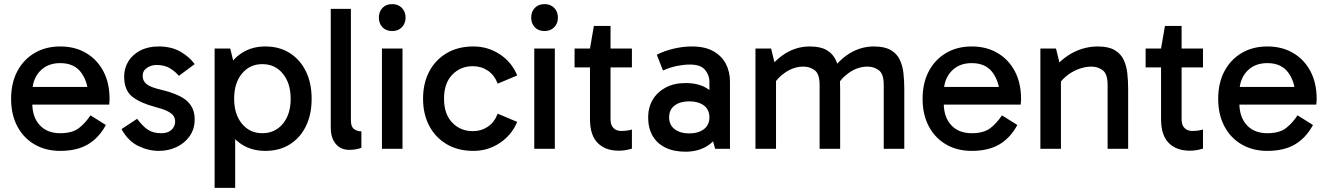

<svg xmlns="http://www.w3.org/2000/svg" viewBox="-20 -724 6455 934"><path d="M273 10Q202 10 148 -21.5Q94 -53 64 -110Q34 -167 34 -243Q34 -320 64 -377Q94 -434 148 -466Q202 -498 273 -498Q345 -498 399 -466Q453 -434 483 -377Q513 -320 513 -243Q513 -236 512.5 -228.5Q512 -221 511 -215H129V-301H439L411 -243Q411 -319 377 -368Q343 -417 273 -417Q211 -417 174 -377.5Q137 -338 137 -274V-222Q137 -155 173 -115.5Q209 -76 273 -76Q332 -76 364 -101Q396 -126 420 -163L495 -116Q461 -53 407.5 -21.5Q354 10 273 10Z M753 10Q702 10 652.5 -14Q603 -38 571 -96L647 -146Q675 -109 700 -92.5Q725 -76 765 -76Q797 -76 814.5 -92.5Q832 -109 832 -133Q832 -149 823.5 -161Q815 -173 794 -183.5Q773 -194 734 -204Q662 -223 623 -254Q584 -285 584 -352Q584 -392 604 -425Q624 -458 662 -478Q700 -498 752 -498Q814 -498 858 -472.5Q902 -447 927 -412L850 -355Q836 -373 809 -390.5Q782 -408 741 -408Q716 -408 695 -394Q674 -380 674 -355Q674 -330 693.5 -314.5Q713 -299 765 -287Q853 -266 890 -232.5Q927 -199 927 -144Q927 -96 902.5 -61.5Q878 -27 838.5 -8.5Q799 10 753 10Z M1271 10Q1205 10 1156 -21.5Q1107 -53 1079.5 -110Q1052 -167 1052 -243Q1052 -320 1079.5 -377Q1107 -434 1156 -466Q1205 -498 1271 -498Q1339 -498 1389.5 -466Q1440 -434 1468 -377Q1496 -320 1496 -243Q1496 -167 1468 -110Q1440 -53 1389.5 -21.5Q1339 10 1271 10ZM1024 190V-488H1100L1124 -390H1114V-112H1124V190ZM1256 -76Q1318 -76 1356 -122Q1394 -168 1394 -243Q1394 -319 1356 -365.5Q1318 -412 1256 -412Q1195 -412 1157 -366Q1119 -320 1119 -244Q1119 -168 1157 -122Q1195 -76 1256 -76Z M1678 5Q1652 5 1632 -7.5Q1612 -20 1600.5 -44Q1589 -68 1589 -103V-681H1687V-138Q1687 -107 1702.5 -96Q1718 -85 1738 -85V-5Q1725 0 1710 2.5Q1695 5 1678 5Z M1938 0H1838V-488H1938ZM1823 -638Q1823 -667 1840.5 -685.5Q1858 -704 1888 -704Q1917 -704 1935 -685.5Q1953 -667 1953 -638Q1953 -610 1935 -591.5Q1917 -573 1888 -573Q1858 -573 1840.5 -591.5Q1823 -610 1823 -638Z M2283 10Q2208 10 2153 -22.5Q2098 -55 2068 -112Q2038 -169 2038 -244Q2038 -319 2068 -376Q2098 -433 2153 -465.5Q2208 -498 2283 -498Q2354 -498 2412 -459.5Q2470 -421 2496 -357L2401 -317Q2385 -359 2353 -380.5Q2321 -402 2280 -402Q2220 -402 2180 -360.5Q2140 -319 2140 -244Q2140 -169 2180 -127.5Q2220 -86 2280 -86Q2321 -86 2353 -107.5Q2385 -129 2401 -171L2496 -131Q2469 -67 2411.5 -28.5Q2354 10 2283 10Z M2679 0H2579V-488H2679ZM2564 -638Q2564 -667 2581.5 -685.5Q2599 -704 2629 -704Q2658 -704 2676 -685.5Q2694 -667 2694 -638Q2694 -610 2676 -591.5Q2658 -573 2629 -573Q2599 -573 2581.5 -591.5Q2564 -610 2564 -638Z M2989 9Q2925 9 2887.5 -28.5Q2850 -66 2850 -145V-482V-488L2869 -598H2950V-143Q2950 -115 2964.5 -101Q2979 -87 3001 -87Q3018 -87 3031 -89Q3044 -91 3054 -94V-1Q3041 3 3025.5 6Q3010 9 2989 9ZM2775 -396V-488H3054V-396Z M3315 14Q3258 14 3217 -6Q3176 -26 3154.5 -63.5Q3133 -101 3133 -153Q3133 -201 3155 -238.5Q3177 -276 3218 -298Q3259 -320 3315 -320Q3385 -320 3427.5 -288.5Q3470 -257 3487 -202H3431V-327Q3431 -358 3410 -384Q3389 -410 3336 -410Q3308 -410 3274.5 -403.5Q3241 -397 3205 -381L3175 -458Q3216 -478 3260 -488Q3304 -498 3346 -498Q3409 -498 3450 -475Q3491 -452 3511 -413.5Q3531 -375 3531 -327V0H3459L3434 -89L3487 -104Q3469 -45 3423 -15.5Q3377 14 3315 14ZM3333 -75Q3377 -75 3404 -95.5Q3431 -116 3431 -153Q3431 -191 3404 -211Q3377 -231 3333 -231Q3289 -231 3262 -211Q3235 -191 3235 -153Q3235 -116 3262 -95.5Q3289 -75 3333 -75Z M3655 0V-488H3731L3752 -402L3727 -399Q3754 -431 3784 -453Q3814 -475 3848 -486.5Q3882 -498 3919 -498Q3971 -498 4001 -480.5Q4031 -463 4045 -433.5Q4059 -404 4063 -367Q4067 -330 4067 -291V0H3967V-312Q3967 -364 3943.5 -382Q3920 -400 3888 -400Q3842 -400 3800 -371.5Q3758 -343 3739 -303V-359H3755V0ZM4279 0V-312Q4279 -364 4255.5 -382Q4232 -400 4200 -400Q4154 -400 4112 -371.5Q4070 -343 4051 -303L4039 -399Q4066 -431 4096 -453Q4126 -475 4160 -486.5Q4194 -498 4231 -498Q4283 -498 4313 -480.5Q4343 -463 4357 -433.5Q4371 -404 4375 -367Q4379 -330 4379 -291V0Z M4707 10Q4636 10 4582 -21.5Q4528 -53 4498 -110Q4468 -167 4468 -243Q4468 -320 4498 -377Q4528 -434 4582 -466Q4636 -498 4707 -498Q4779 -498 4833 -466Q4887 -434 4917 -377Q4947 -320 4947 -243Q4947 -236 4946.5 -228.5Q4946 -221 4945 -215H4563V-301H4873L4845 -243Q4845 -319 4811 -368Q4777 -417 4707 -417Q4645 -417 4608 -377.5Q4571 -338 4571 -274V-222Q4571 -155 4607 -115.5Q4643 -76 4707 -76Q4766 -76 4798 -101Q4830 -126 4854 -163L4929 -116Q4895 -53 4841.5 -21.5Q4788 10 4707 10Z M5320 -498Q5372 -498 5402 -480.5Q5432 -463 5446 -433.5Q5460 -404 5464 -367Q5468 -330 5468 -291V0H5368V-312Q5368 -364 5344.5 -382Q5321 -400 5289 -400Q5257 -400 5224 -387Q5191 -374 5165 -352Q5139 -330 5125 -303V-359H5141V0H5041V-488H5117L5138 -402L5113 -399Q5141 -431 5174 -453Q5207 -475 5244 -486.5Q5281 -498 5320 -498Z M5767 9Q5703 9 5665.5 -28.5Q5628 -66 5628 -145V-482V-488L5647 -598H5728V-143Q5728 -115 5742.5 -101Q5757 -87 5779 -87Q5796 -87 5809 -89Q5822 -91 5832 -94V-1Q5819 3 5803.5 6Q5788 9 5767 9ZM5553 -396V-488H5832V-396Z M6145 10Q6074 10 6020 -21.5Q5966 -53 5936 -110Q5906 -167 5906 -243Q5906 -320 5936 -377Q5966 -434 6020 -466Q6074 -498 6145 -498Q6217 -498 6271 -466Q6325 -434 6355 -377Q6385 -320 6385 -243Q6385 -236 6384.5 -228.5Q6384 -221 6383 -215H6001V-301H6311L6283 -243Q6283 -319 6249 -368Q6215 -417 6145 -417Q6083 -417 6046 -377.5Q6009 -338 6009 -274V-222Q6009 -155 6045 -115.5Q6081 -76 6145 -76Q6204 -76 6236 -101Q6268 -126 6292 -163L6367 -116Q6333 -53 6279.5 -21.5Q6226 10 6145 10Z"/></svg>

Font: Gabarito
Style: Regular
Weight: 400
Designer: Leandro Assis / Alvaro Franca / Felipe Casaprima
Foundry: Naipe Foundry
Version: Version 1.000